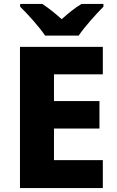

<svg xmlns="http://www.w3.org/2000/svg" viewBox="-20 -951 590 971"><path d="M208 -771H378C408 -816 468 -882 503 -917V-931H392C357 -910 327 -885 292 -854C257 -885 229 -908 194 -931H82V-917C120 -880 178 -816 208 -771ZM500 0V-141H253V-301H483V-440H253V-575H500V-714H81V0Z"/></svg>

Font: Noto Sans Myanmar UI ExtraBold
Style: Regular
Weight: 800
Designer: Monotype Design Team
Foundry: Monotype Imaging Inc.
Version: Version 2.103